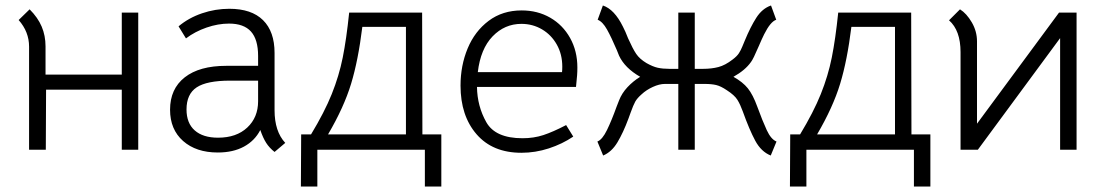

<svg xmlns="http://www.w3.org/2000/svg" viewBox="-20 -546 4025 700"><path d="M484 0H424V-219H148L147 0H86V-376Q86 -430 48 -473L88 -512Q118 -482 132 -449Q146 -416 146 -377V-274H424V-500H484Z M929 -72Q909 -33 869.5 -11.5Q830 10 774 10Q695 10 647.5 -32Q600 -74 600 -146Q600 -222 653.5 -264Q707 -306 805 -306H921V-342Q921 -402 895 -431Q869 -460 815 -460Q775 -460 733 -445.5Q691 -431 658 -406L631 -450Q668 -481 716.5 -497.5Q765 -514 816 -514Q897 -514 939 -472.5Q981 -431 981 -353V-144Q981 -67 1020 -25L981 8Q962 -7 950.5 -25Q939 -43 929 -72ZM921 -177V-252H819Q734 -252 697 -227.5Q660 -203 660 -147Q660 -97 690 -70.5Q720 -44 775 -44Q842 -44 881.5 -81Q921 -118 921 -177Z M1529 134V0H1137V134H1077L1078 -56H1114Q1163 -137 1189.5 -203Q1216 -269 1229.5 -336Q1243 -403 1253 -500H1519L1520 -56H1589V134ZM1176 -56H1460V-448H1301Q1286 -326 1260 -240.5Q1234 -155 1176 -56Z M1885 -42Q1926 -42 1961 -53.5Q1996 -65 2044 -90L2070 -48Q2030 -21 1981 -5Q1932 11 1881 11Q1776 11 1717.5 -56.5Q1659 -124 1659 -234Q1659 -307 1685 -369.5Q1711 -432 1761.5 -470Q1812 -508 1882 -508Q1940 -508 1986 -481.5Q2032 -455 2058.5 -407.5Q2085 -360 2085 -300Q2085 -284 2084 -271.5Q2083 -259 2082 -250L2080 -229H1719Q1720 -159 1753 -100.5Q1786 -42 1885 -42ZM2029 -283Q2030 -290 2030 -303Q2030 -348 2010 -383.5Q1990 -419 1956 -439Q1922 -459 1881 -459Q1820 -459 1776 -413.5Q1732 -368 1722 -283Z M2404 -240Q2384 -240 2360 -229Q2336 -218 2319 -202Q2303 -188 2296 -175.5Q2289 -163 2279 -135L2271 -113Q2252 -62 2231 -27Q2210 8 2179 21L2158 -30Q2176 -37 2193 -72Q2210 -107 2228 -157L2237 -180Q2247 -206 2267.5 -228Q2288 -250 2314 -266Q2258 -298 2237 -343L2229 -363Q2209 -410 2193 -438.5Q2177 -467 2159 -474L2178 -526Q2220 -512 2251 -449Q2260 -432 2270 -406Q2287 -368 2299.5 -349.5Q2312 -331 2337 -316Q2360 -303 2378 -299Q2396 -295 2421 -295H2453V-500H2513V-295H2543Q2574 -295 2599 -301.5Q2624 -308 2651 -329Q2667 -341 2674 -352Q2681 -363 2686.5 -376.5Q2692 -390 2695 -397Q2716 -448 2737.5 -481.5Q2759 -515 2791 -526L2810 -474Q2789 -467 2766 -421Q2758 -405 2746 -377Q2726 -330 2718 -320Q2697 -290 2654 -266Q2688 -247 2706.5 -224Q2725 -201 2741 -157Q2760 -105 2775.5 -71.5Q2791 -38 2811 -30L2790 21Q2755 7 2733.5 -33Q2712 -73 2688 -140Q2679 -165 2668.5 -182Q2658 -199 2630 -217Q2608 -232 2591 -236Q2574 -240 2549 -240H2513V0H2453V-240Z M3312 134V0H2920V134H2860L2861 -56H2897Q2946 -137 2972.5 -203Q2999 -269 3012.5 -336Q3026 -403 3036 -500H3302L3303 -56H3372V134ZM2959 -56H3243V-448H3084Q3069 -326 3043 -240.5Q3017 -155 2959 -56Z M3841 -500H3905V0H3845V-407L3545 0H3482V-356Q3482 -435 3440 -472L3480 -512Q3504 -497 3523 -464.5Q3542 -432 3542 -395V-95Z"/></svg>

Font: Bellota Text
Style: Regular
Weight: 400
Designer: Kemie Guaida
Foundry: Kemie Guaida
Version: Version 4.001